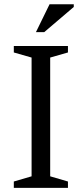

<svg xmlns="http://www.w3.org/2000/svg" viewBox="-20 -904 394 924"><path d="M307 -30.5V0H46.5V-30.5L132 -55.5V-627L46.5 -651.5V-682.5H307V-651.5L221.5 -627V-55.5ZM153 -749.5 218.5 -883.5H335V-870.5L193 -749.5Z"/></svg>

Font: Newsreader
Style: Regular
Weight: 400
Designer: Hugues Gentile
Foundry: Production Type
Version: Version 1.003